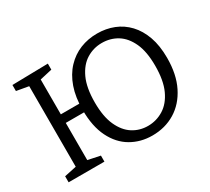

<svg xmlns="http://www.w3.org/2000/svg" viewBox="-138 -941 1294 1184"><g transform="rotate(-30 509.0 -349.0)"><path d="M642 9Q559 9 492 -30Q425 -69 386 -147.5Q347 -226 347 -342Q347 -433 371 -501.5Q395 -570 438.5 -616Q482 -662 538 -684.5Q594 -707 659 -707Q722 -707 776.5 -685.5Q831 -664 872 -620.5Q913 -577 936 -512.5Q959 -448 959 -361Q959 -244 917.5 -161Q876 -78 804.5 -34.5Q733 9 642 9ZM49 0V-43L148 -64L135 -46V-651L151 -632L49 -650V-693L304 -698V-655L203 -632L217 -651V-372L202 -387H392V-326H202L217 -340V-46L204 -64L304 -43V0ZM648 -56Q708 -56 759 -87.5Q810 -119 840.5 -185Q871 -251 871 -356Q871 -456 842 -519Q813 -582 764.5 -612Q716 -642 655 -642Q596 -642 546 -611.5Q496 -581 465.5 -515.5Q435 -450 435 -345Q435 -245 464 -181Q493 -117 541 -86.5Q589 -56 648 -56Z"/></g></svg>

Font: Pack4
Style: Regular
Weight: 400
Version: Version 2.002